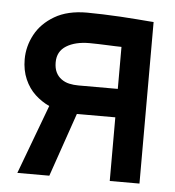

<svg xmlns="http://www.w3.org/2000/svg" viewBox="-43 -551 539 592"><g transform="rotate(5 226.5 -255.5)"><path d="M203 -511Q143 -511 103 -487.5Q63 -464 43.5 -427.5Q24 -391 24 -351Q24 -317 36 -289.5Q48 -262 68 -243.5Q88 -225 112 -214L32 0H131L199 -197Q204 -197 209 -197Q214 -197 219.5 -197Q225 -197 229 -197H318V0H410V-500Q410 -500 395.5 -501Q381 -502 358 -504Q335 -506 307 -507.5Q279 -509 252 -510Q225 -511 203 -511ZM196 -285Q181 -285 167.5 -288Q154 -291 143 -299Q132 -307 126 -319.5Q120 -332 120 -350Q120 -384 147.5 -401Q175 -418 219 -418Q232 -418 246 -417.5Q260 -417 273.5 -416.5Q287 -416 298.5 -415.5Q310 -415 318 -415V-285Z"/></g></svg>

Font: Advent Pro SemiBold
Style: Regular
Weight: 600
Designer: VivaRado, Andreas Kalpakidis
Foundry: VivaRado, Andreas Kalpakidis
Version: Version 3.000